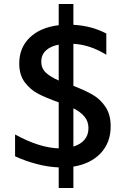

<svg xmlns="http://www.w3.org/2000/svg" viewBox="-20 -832 634 968"><path d="M350 8V116H276V12Q223 10 165.5 -5Q108 -20 56 -44V-154Q178 -87 276 -84V-316Q211 -339 172 -359.5Q133 -380 105 -417Q77 -454 77 -512Q77 -592 130.5 -643Q184 -694 276 -705V-812H350V-707Q442 -702 516 -663V-556Q433 -607 350 -611V-399Q408 -377 447 -354.5Q486 -332 512 -293Q538 -254 538 -195Q538 -113 487.5 -59.5Q437 -6 350 8ZM276 -426V-607Q234 -599 211 -577Q188 -555 188 -521Q188 -488 210.5 -466.5Q233 -445 276 -426ZM426 -186Q426 -220 406 -244Q386 -268 350 -286V-93Q386 -104 406 -127.5Q426 -151 426 -186Z"/></svg>

Font: Amiko SemiBold
Style: Regular
Weight: 600
Designer: Pablo Impallari, Rodrigo Fuenzalida, Andres Torresi
Foundry: Impallari Type
Version: Version 1.001; ttfautohint (v1.3)